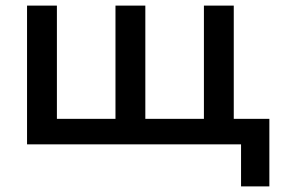

<svg xmlns="http://www.w3.org/2000/svg" viewBox="-20 -515 1002 685"><path d="M840 150V0H759V-91H941V150ZM76.5 0V-495H183V-91H392V-495H498.5V-91H707.5V-495H814V0Z"/></svg>

Font: Geologica Roman
Style: Regular
Weight: 400
Designer: Sindre Bremnes, Frode Helland
Foundry: Monokrom Skriftforlag AS
Version: Version 1.010;gftools[0.9.28]